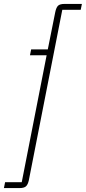

<svg xmlns="http://www.w3.org/2000/svg" viewBox="-86 -760 438 980"><path d="M61 161Q56 183 46 191.5Q36 200 13 200H-66L-60 170H25L152 -478H67L73 -508H158L196 -698Q201 -722 210.5 -731Q220 -740 244 -740H332L326 -710H232Z"/></svg>

Font: IBM Plex Sans Condensed ExtraLight
Style: Italic
Weight: 200
Width: 3
Italic angle: -11°
Designer: Mike Abbink, Paul van der Laan, Pieter van Rosmalen
Foundry: Bold Monday
Version: Version 1.3